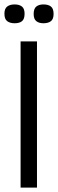

<svg xmlns="http://www.w3.org/2000/svg" viewBox="-20 -847 262 867"><path d="M73 0V-660H147V0ZM176 -742Q156 -742 144 -751.5Q132 -761 132 -784Q132 -808 144 -817.5Q156 -827 176 -827Q198 -827 210 -817.5Q222 -808 222 -784Q222 -761 210 -751.5Q198 -742 176 -742ZM46 -742Q25 -742 12.5 -751.5Q0 -761 0 -785Q0 -808 12.5 -817.5Q25 -827 46 -827Q67 -827 79 -817.5Q91 -808 91 -785Q91 -761 79.5 -751.5Q68 -742 46 -742Z"/></svg>

Font: Bricolage Grotesque 10pt Condensed Light
Style: Regular
Weight: 300
Width: 3
Designer: Mathieu Triay
Foundry: Atelier Triay
Version: Version 1.000; ttfautohint (v1.8.4.7-5d5b);gftools[0.9.32]